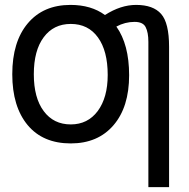

<svg xmlns="http://www.w3.org/2000/svg" viewBox="-20 -559 766 779"><path d="M666 -369.1V200.2H582V-389.2Q582 -427.7 570.8 -449.2Q560.1 -470.2 525.9 -470.2Q487.3 -470.2 452.1 -451.2Q503.9 -378.4 503.9 -253.9Q503.9 -124.5 440.4 -50.8Q377 22.9 267.1 22.9Q154.3 22.9 92.3 -51.3Q29.8 -126.5 29.8 -257.8Q29.8 -389.6 92.8 -464.4Q155.8 -539.1 266.1 -539.1Q350.1 -539.1 405.8 -498Q469.7 -539.1 532.2 -539.1Q601.6 -539.1 633.8 -502.4Q666 -465.8 666 -369.1ZM267.1 -461.9Q197.3 -461.9 157.2 -407.7Q117.2 -354 117.2 -257.8Q117.2 -162.1 157.2 -108.4Q197.3 -54.2 267.1 -54.2Q335.9 -54.2 376.5 -108.4Q417 -163.1 417 -254.9Q417 -352.5 377.4 -407.2Q337.9 -461.9 267.1 -461.9Z"/></svg>

Font: Miedinger*
Style: Book
Weight: 400
Version: Version 001.000